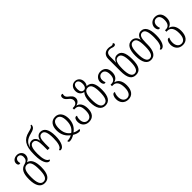

<svg xmlns="http://www.w3.org/2000/svg" viewBox="247 -2187 3854 3854"><g transform="rotate(-45 2174.5 -260.0)"><path d="M214 251C329 251 390 164 390 -28C390 -186 347 -278 256 -299V-301C318 -324 341 -376 341 -425C341 -495 283 -547 211 -547C135 -547 81 -501 81 -439C81 -399 101 -378 123 -378C132 -378 141 -381 148 -383C143 -396 139 -411 139 -433C139 -479 168 -511 211 -511C251 -511 283 -480 283 -423C283 -365 262 -324 192 -307C87 -281 40 -203 40 -28C40 162 105 251 214 251ZM216 212C135 212 101 130 101 -28C101 -187 133 -267 215 -267C299 -267 328 -187 328 -28C328 129 299 212 216 212Z M587 7C602 7 613 -2 613 -21C551 -30 523 -129 523 -269C523 -423 553 -502 625 -502C696 -502 719 -434 719 -306V-180H777V-306C777 -434 800 -502 872 -502C944 -502 973 -423 973 -269C973 -130 947 -31 884 -21C884 -4 892 7 911 7C981 7 1034 -98 1034 -269C1034 -454 975 -542 875 -542C820 -542 767 -509 749 -420H747C731 -509 679 -542 625 -542C579 -542 536 -518 511 -468H509C531 -570 596 -621 706 -649C801 -672 851 -698 851 -771H825C820 -733 771 -720 703 -703C541 -663 464 -561 464 -321V-279C464 -100 519 7 587 7Z M1163 11C1202 11 1249 -4 1297 -34C1346 -4 1390 11 1430 11C1462 11 1469 -9 1470 -28C1421 -28 1379 -39 1337 -62C1418 -119 1469 -206 1469 -328C1469 -456 1408 -547 1299 -547C1183 -547 1123 -457 1125 -328C1126 -206 1179 -119 1259 -62C1217 -38 1175 -28 1127 -28C1127 -4 1137 11 1163 11ZM1297 -87C1219 -141 1187 -220 1186 -328C1186 -428 1216 -507 1297 -507C1379 -507 1409 -428 1408 -328C1408 -217 1375 -141 1297 -87Z M1710 11C1822 11 1884 -65 1884 -197C1884 -326 1827 -391 1759 -401V-403C1828 -422 1860 -465 1860 -514C1860 -578 1815 -612 1776 -642C1749 -663 1726 -687 1726 -721C1726 -738 1728 -750 1735 -761C1729 -767 1721 -771 1709 -771C1683 -771 1670 -746 1670 -720C1670 -671 1700 -644 1731 -618C1766 -591 1799 -563 1799 -512C1799 -457 1759 -420 1698 -420H1670V-379H1699C1786 -379 1823 -324 1823 -199C1823 -89 1786 -28 1710 -28C1647 -28 1605 -76 1605 -158C1605 -202 1613 -228 1625 -250C1616 -254 1610 -256 1603 -256C1570 -256 1545 -219 1545 -156C1545 -50 1617 11 1710 11Z M2173 11C2288 11 2349 -76 2349 -265C2349 -431 2307 -521 2198 -533C2194 -534 2185 -534 2183 -534L2182 -535C2201 -558 2214 -587 2214 -631C2214 -713 2158 -771 2082 -771C2007 -771 1951 -714 1951 -625C1951 -540 2002 -493 2063 -484L2064 -483C2024 -439 1999 -379 1999 -265C1999 -78 2064 11 2173 11ZM2083 -514C2035 -514 2006 -552 2006 -626C2006 -697 2035 -738 2082 -738C2129 -738 2159 -697 2159 -626C2159 -552 2129 -514 2083 -514ZM2175 -28C2094 -28 2060 -110 2060 -265C2060 -416 2091 -497 2174 -497C2258 -497 2287 -416 2287 -265C2287 -111 2258 -28 2175 -28Z M2588 251C2697 251 2765 173 2765 24C2765 -115 2702 -177 2629 -194V-196C2702 -217 2744 -274 2744 -368C2744 -488 2677 -547 2584 -547C2487 -547 2430 -472 2430 -404C2430 -345 2458 -314 2479 -314C2488 -314 2496 -316 2504 -321C2490 -352 2488 -373 2488 -402C2488 -455 2521 -508 2583 -508C2644 -508 2683 -461 2683 -368C2683 -262 2637 -214 2569 -214H2541V-173H2572C2652 -173 2703 -108 2703 27C2703 149 2660 212 2587 212C2514 212 2472 149 2472 67C2472 17 2483 -21 2499 -47C2493 -51 2486 -54 2477 -54C2445 -54 2413 -4 2413 67C2413 173 2478 251 2588 251Z M3043 10C3156 10 3213 -68 3213 -267C3213 -469 3153 -547 3055 -547C2993 -547 2958 -509 2935 -454H2931C2934 -485 2934 -520 2934 -549V-618C2934 -700 2973 -728 3028 -728C3054 -728 3070 -724 3086 -718C3102 -711 3115 -707 3134 -707C3160 -707 3179 -720 3179 -742C3179 -760 3167 -768 3157 -771C3149 -759 3138 -752 3121 -752C3107 -752 3093 -755 3077 -759C3063 -764 3045 -766 3024 -766C2940 -766 2874 -715 2874 -610V-266C2874 -68 2932 10 3043 10ZM3043 -29C2969 -29 2934 -109 2934 -266C2934 -421 2961 -506 3044 -506C3115 -506 3152 -432 3152 -266C3152 -102 3117 -29 3043 -29Z M3469 11C3577 11 3637 -76 3637 -268V-306C3637 -440 3660 -508 3731 -508C3803 -508 3832 -429 3832 -269C3832 -130 3806 -31 3743 -21C3743 -4 3751 7 3770 7C3841 7 3894 -98 3894 -269C3894 -459 3834 -547 3734 -547C3680 -547 3624 -514 3607 -425H3605C3589 -513 3525 -547 3470 -547C3359 -547 3303 -454 3303 -268C3303 -77 3367 11 3469 11ZM3470 -28C3397 -28 3364 -110 3364 -268C3364 -427 3394 -508 3470 -508C3549 -508 3577 -441 3577 -268C3577 -111 3546 -28 3470 -28Z M4133 251C4242 251 4310 173 4310 24C4310 -115 4247 -177 4174 -194V-196C4247 -217 4289 -274 4289 -368C4289 -488 4222 -547 4129 -547C4032 -547 3975 -472 3975 -404C3975 -345 4003 -314 4024 -314C4033 -314 4041 -316 4049 -321C4035 -352 4033 -373 4033 -402C4033 -455 4066 -508 4128 -508C4189 -508 4228 -461 4228 -368C4228 -262 4182 -214 4114 -214H4086V-173H4117C4197 -173 4248 -108 4248 27C4248 149 4205 212 4132 212C4059 212 4017 149 4017 67C4017 17 4028 -21 4044 -47C4038 -51 4031 -54 4022 -54C3990 -54 3958 -4 3958 67C3958 173 4023 251 4133 251Z"/></g></svg>

Font: Noto Serif Georgian ExtraCondensed Light
Style: Regular
Weight: 300
Width: 2
Designer: Monotype Design Team, Akaki Razmadze
Foundry: Google LLC
Version: Version 2.003